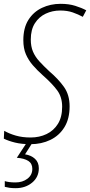

<svg xmlns="http://www.w3.org/2000/svg" viewBox="-34 -744 471 1004"><path d="M125 10Q79 10 44.5 1.5Q10 -7 -14 -19L-12 -60Q14 -45 48.5 -35Q83 -25 126 -25Q172 -25 209.5 -43Q247 -61 269 -96.5Q291 -132 291 -186Q291 -236 265.5 -271Q240 -306 189 -351Q160 -377 137.5 -403Q115 -429 101.5 -460Q88 -491 88 -534Q88 -598 114.5 -640Q141 -682 185.5 -703Q230 -724 283 -724Q326 -724 359.5 -713.5Q393 -703 417 -690L399 -656Q375 -669 346.5 -679Q318 -689 281 -689Q240 -689 205 -672.5Q170 -656 148.5 -622.5Q127 -589 127 -537Q127 -501 138.5 -474Q150 -447 172 -423Q194 -399 224 -371Q271 -331 300.5 -289.5Q330 -248 330 -188Q330 -123 303 -79Q276 -35 229.5 -12.5Q183 10 125 10ZM48 240Q29 240 15.5 238Q2 236 -9 233V203Q0 206 14 208Q28 210 47 210Q84 210 109.5 190.5Q135 171 135 139Q135 111 114 97.5Q93 84 54 81L107 0H137L97 63Q129 68 149 86.5Q169 105 169 136Q169 182 134 211Q99 240 48 240Z"/></svg>

Font: Noto Sans Condensed ExtraLight
Style: Italic
Weight: 200
Width: 3
Italic angle: -12°
Designer: Monotype Design Team
Foundry: Monotype Imaging Inc.
Version: Version 2.013; ttfautohint (v1.8.4.7-5d5b)